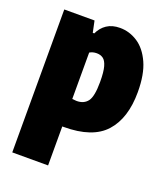

<svg xmlns="http://www.w3.org/2000/svg" viewBox="-142 -656 836 972"><g transform="rotate(20 276.0 -169.5)"><path d="M39 220V-550H202L215 -488H223Q238 -521 266.5 -540Q295 -559 337 -559Q388 -559 432.5 -530Q477 -501 504.5 -440.2Q532 -379.5 532 -284Q532 -143 463.2 -66.5Q394.5 10 240 10H232V220ZM256 -136Q295 -136 315 -162.5Q335 -189 335 -267Q335 -321 327 -349.2Q319 -377.5 304.5 -387.8Q290 -398 270 -398Q248.5 -398 232 -388V-138Q238 -137.5 245.2 -136.8Q252.5 -136 256 -136Z"/></g></svg>

Font: Encode Sans Cnd Black
Style: Regular
Weight: 900
Width: 3
Designer: Multiple Designers
Foundry: Impallari Type
Version: Version 3.002; ttfautohint (v1.8.3) -l 8 -r 50 -G 200 -x 14 